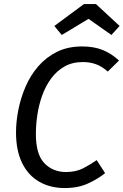

<svg xmlns="http://www.w3.org/2000/svg" viewBox="-20 -935 622 967"><path d="M394 -701.1Q454.1 -701.1 498.7 -682.6Q543.3 -664.1 579.3 -630L522.8 -574.5Q493.9 -600.4 463.4 -611.5Q433 -622.5 398 -622.5Q344.1 -622.5 304.8 -600Q265.4 -577.5 237.5 -539.6Q209.6 -501.6 192.6 -454.2Q175.7 -406.8 168.2 -356.9Q160.7 -307 160.7 -260.1Q160.7 -157.4 203.6 -113Q246.4 -68.6 312.2 -68.6Q362.1 -68.6 399.1 -87.6Q436 -106.6 467 -128.6L509.3 -63.1Q475.3 -35 424.7 -11.5Q374.1 12.1 306 12.1Q232.9 12.1 177.3 -19.9Q121.7 -51.9 91.2 -114.5Q60.7 -177 60.7 -268Q60.7 -323 72.7 -383.1Q84.7 -443.1 109.2 -499.6Q133.7 -556.1 173.2 -601.6Q212.8 -647.1 267.3 -674.1Q321.9 -701.1 394 -701.1ZM426 -840 290.9 -758.9 253.7 -804.2 402.8 -914.5H463.3L582.4 -804.2L541.1 -758.9Z"/></svg>

Font: Fira Sans Variable
Style: Italic
Weight: 397
Italic angle: -8°
Designer: Carrois Corporate & Edenspiekermann AG
Foundry: Carrois Corporate GbR & Edenspiekermann AG
Version: Version 4.202